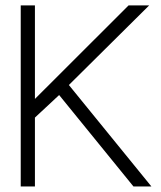

<svg xmlns="http://www.w3.org/2000/svg" viewBox="-20 -670 578 690"><path d="M54.5 -650.5V0H105.5V-650.5ZM442 -650.5 75 -284 103.5 -245.5 192.5 -328.5 459.5 0H524L227.5 -364.5L516 -650.5Z"/></svg>

Font: Overused Grotesk Light
Style: Regular
Weight: 300
Designer: RandomMaerks
Version: Version 0.005